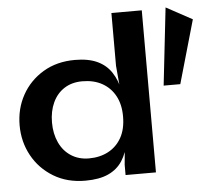

<svg xmlns="http://www.w3.org/2000/svg" viewBox="-50 -716 857 779"><g transform="rotate(-5 379.0 -327.0)"><path d="M554.9 0H431.2V-41.9L449.5 -238L431.2 -444.9V-660H554.9ZM267.1 8.6Q192.9 8.6 137.4 -25.2Q81.9 -58.9 51.2 -114.9Q20.5 -170.9 20.5 -238Q20.5 -305.7 51.2 -361.2Q81.9 -416.7 137.4 -449.9Q192.9 -483.2 267.1 -483.2Q321.3 -483.2 357.6 -466.4Q393.9 -449.7 414.9 -417.7Q436 -385.7 445.7 -340.3Q455.5 -294.9 455.5 -238Q455.5 -181.1 447.2 -135.2Q438.9 -89.3 418.2 -57.2Q397.5 -25.1 360.8 -8.3Q324.1 8.6 267.1 8.6ZM289.4 -80.2Q334 -80.2 368.4 -98.5Q402.7 -116.8 422.2 -151.7Q441.7 -186.5 441.7 -238Q441.7 -286.9 422.9 -321.5Q404.1 -356.2 370.2 -375.2Q336.2 -394.3 289.2 -394.3Q246.7 -394.3 216 -374.6Q185.3 -355 168.8 -319.5Q152.3 -284 152.3 -238Q152.3 -192.6 168.9 -156.6Q185.5 -120.6 216.8 -100.4Q248 -80.2 289.4 -80.2ZM684.5 -348H616.7L652.1 -663.3L758.2 -605.7Z"/></g></svg>

Font: Panamera Thin
Style: Regular
Weight: 100
Designer: Bastien Sozeau
Foundry: NBR — Bastien Sozeau
Version: Version 3.003;gftools[0.9.33]